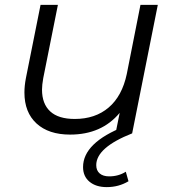

<svg xmlns="http://www.w3.org/2000/svg" viewBox="-20 -546 713 786"><path d="M626 -526 521 0H453L470 -84Q396 5 267 5Q179 5 129.5 -40.5Q80 -86 80 -167Q80 -195 86 -226L146 -526H217L157 -226Q152 -198 152 -179Q152 -121 185.5 -90Q219 -59 286 -59Q370 -59 425 -106Q480 -153 499 -243L555 -526ZM320 138Q320 38 491 -29L521 0Q374 58 374 130Q374 152 388 164Q402 176 427 176Q465 176 495 157L506 196Q466 220 417 220Q373 220 346.5 198Q320 176 320 138Z"/></svg>

Font: Idrija
Style: Italic
Weight: 400
Italic angle: -11.3°
Designer: Julieta Ulanovsky
Foundry: Julieta Ulanovsky
Version: Version 7.200